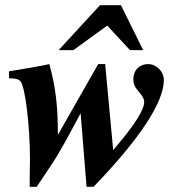

<svg xmlns="http://www.w3.org/2000/svg" viewBox="-20 -710 707 743"><path d="M15 -407C40 -407 50 -404 58 -397C78 -379 96 -216 96 -95C96 -65 95 -46 95 -33V13H122L178 -71C222 -137 258 -209 292 -272L315 13H342C525 -177 614 -316 614 -400C614 -433 586 -462 553 -462C523 -462 496 -442 496 -402C496 -387 501 -373 518 -354C532 -338 538 -326 538 -316C538 -286 506 -232 418 -129L387 -462H360L204 -188C204 -308 194 -376 171 -462C130 -453 95 -447 15 -434ZM483 -516H534L448 -690H367L207 -516H264L395 -611Z"/></svg>

Font: STIXGeneral
Style: Bold Italic
Weight: 700
Italic angle: -16.33°
Designer: MicroPress Inc., with final additions and corrections provided by Coen Hoffman, Elsevier (retired)
Version: Version 1.1.0